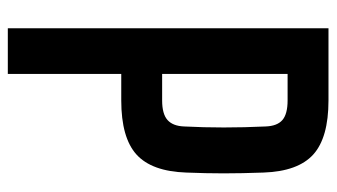

<svg xmlns="http://www.w3.org/2000/svg" viewBox="-200 -640 840 479"><g transform="rotate(90 219.5 -400.0)"><path d="M50 0V-800H230Q323 -800 365 -762Q407 -724 410 -638Q412 -583 412 -538.5Q412 -494 410 -445Q407 -359 365 -321Q323 -283 230 -283H164V0ZM164 -385H230Q264 -385 279 -398.5Q294 -412 295 -440Q300 -536 295 -643Q294 -672 279 -685Q264 -698 230 -698H164Z"/></g></svg>

Font: Big Shoulders Text
Style: Bold
Weight: 700
Designer: Patric King
Foundry: XO Type Co
Version: Version 1.000; ttfautohint (v1.8.2)